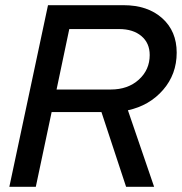

<svg xmlns="http://www.w3.org/2000/svg" viewBox="-20 -720 701 740"><path d="M16 0 165 -700H456Q549 -700 605 -650Q661 -600 661 -517Q661 -434 608.5 -373.5Q556 -313 473 -295L574 0H466L371 -288H179L118 0ZM439 -608H247L198 -375H407Q473 -375 515 -413Q557 -451 557 -508Q557 -554 525 -581Q493 -608 439 -608Z"/></svg>

Font: Red Hat Display Medium
Style: Italic
Weight: 500
Italic angle: -12°
Designer: Pentagram / MCKL
Foundry: Pentagram / MCKL
Version: Version 1.003; Red Hat Display Medium Italic